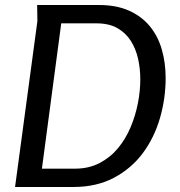

<svg xmlns="http://www.w3.org/2000/svg" viewBox="-20 -745 717 765"><path d="M640 -434Q640 -353 617.5 -275Q595 -197 549.5 -135.5Q504 -74 434.5 -37Q365 0 273 0H40L129 -661L128 -725H375Q443 -725 493 -703Q543 -681 576 -641.5Q609 -602 624.5 -548.5Q640 -495 640 -434ZM539 -429Q539 -472 530 -511.5Q521 -551 501 -582.5Q481 -614 447.5 -633Q414 -652 364 -652H224L147 -73H279Q334 -73 377 -95.5Q420 -118 450.5 -155Q481 -192 500.5 -238.5Q520 -285 529.5 -334Q539 -383 539 -429Z"/></svg>

Font: Rosario Medium
Style: Italic
Weight: 500
Italic angle: -8.05°
Version: Version 1.201